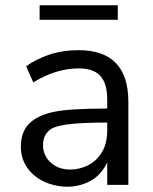

<svg xmlns="http://www.w3.org/2000/svg" viewBox="-20 -700 581 727"><path d="M234 7Q201 7 166 -4.5Q131 -16 105 -40Q59 -82 59 -144Q59 -200 90 -231.5Q121 -263 182 -276Q241 -289 386 -289V-323Q386 -383 360.5 -412Q335 -441 278 -441Q192 -441 106 -388L79 -449Q114 -475 165 -492.5Q216 -510 278 -510Q466 -510 466 -314V0H386V-85Q363 -37 322.5 -15Q282 7 234 7ZM246 -58Q281 -58 313 -74Q345 -90 365.5 -123Q386 -156 386 -207V-236Q285 -236 232 -228.5Q179 -221 164 -204Q143 -185 143 -150Q143 -111 172 -84.5Q201 -58 246 -58ZM130 -625V-680H426V-625Z"/></svg>

Font: Winston
Style: Regular
Weight: 400
Designer: Original fonts by Vernon Adams / Changes by Cristiano Sobral
Foundry: Original fonts by Vernon Adams / Changes by Cristiano Sobral
Version: Version 2.503;July 17, 2020;FontCreator 13.0.0.2655 64-bit